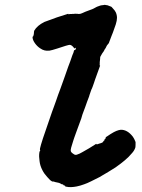

<svg xmlns="http://www.w3.org/2000/svg" viewBox="-20 -741 587 796"><path d="M409 -720Q414 -721 414 -721Q414 -721 419.5 -720Q425 -719 426 -719Q427 -719 432.5 -716.5Q438 -714 439 -714Q442 -714 449 -705Q456 -698 460 -690Q465 -679 465 -667Q465 -656 460 -640Q456 -629 448 -606Q447 -603 442 -591Q433 -566 431 -562Q430 -560 426.5 -556.5Q423 -553 420.5 -547Q418 -541 416 -539Q414 -537 412.5 -533Q411 -529 404 -520Q397 -508 396 -506Q395 -504 395 -496Q394 -488 393.5 -483.5Q393 -479 393.5 -478.5Q394 -478 393.5 -475.5Q393 -473 393 -471Q393 -470 393.5 -469.5Q394 -469 394 -470Q395 -470 395 -469Q395 -468 394 -466Q392 -459 381 -430Q378 -423 374.5 -412Q371 -401 369 -395.5Q367 -390 364 -381.5Q361 -373 359 -370Q357 -364 351 -347Q350 -342 346.5 -333.5Q343 -325 341 -319Q339 -313 337.5 -309Q336 -305 332.5 -295Q329 -285 327 -280.5Q325 -276 321.5 -265.5Q318 -255 317 -250Q311 -235 295 -190Q290 -176 288 -170.5Q286 -165 285 -161.5Q284 -158 282 -152Q280 -146 275 -129Q272 -119 274 -113Q275 -110 280 -106Q288 -99 294 -99Q298 -99 302 -101Q309 -103 321 -110Q337 -119 349 -126Q359 -132 373 -141Q379 -145 379 -145Q379 -145 379 -144Q379 -143 380 -143Q383 -142 387 -144L388 -145Q388 -144 390.5 -145Q393 -146 395 -147H396Q396 -146 399 -148Q400 -148 402 -149Q406 -150 406 -152Q406 -152 407.5 -153.5Q409 -155 409 -155.5Q409 -156 410 -157Q415 -160 413 -162Q413 -163 415 -164.5Q417 -166 418 -167.5Q419 -169 418.5 -170.5Q418 -172 418 -172Q418 -172 423 -175Q428 -178 438 -185Q454 -195 462 -198Q472 -202 480 -203Q508 -204 531 -174Q537 -165 540 -157L542 -152V-143Q542 -133 541 -129Q537 -117 528 -107Q514 -90 497 -76Q483 -64 459 -47Q426 -26 403 -13Q399 -11 395 -8Q380 0 357 11Q341 19 329 23Q313 29 298 32Q272 37 255 33Q251 33 251 32Q251 29 245 27Q243 27 243 27Q243 23 237 23Q236 23 235 22.5Q234 22 230 19.5Q226 17 217 15.5Q208 14 207.5 13.5Q207 13 205.5 12.5Q204 12 201.5 11.5Q199 11 198.5 11.5Q198 12 197 11.5Q196 11 194 10Q188 7 176 -7Q163 -21 156 -35Q146 -54 144 -73Q141 -93 143 -107Q144 -113 144 -113Q146 -114 146.5 -116Q147 -118 146 -119Q145 -120 146 -126Q151 -150 185 -246Q194 -272 196 -278Q198 -284 203 -297Q208 -312 212 -322Q216 -334 221 -348Q226 -362 230 -372Q237 -392 244 -411Q246 -418 249 -425Q253 -436 263 -465Q269 -480 271 -486Q278 -506 280 -512Q285 -522 287 -532Q287 -533 288.5 -533Q290 -533 291.5 -534Q293 -535 294 -538Q295 -541 294 -542Q292 -544 289 -541L287 -539V-541Q287 -543 282 -548Q275 -555 269 -555Q262 -555 218 -540Q193 -532 185 -531Q173 -530 165 -532Q156 -534 146 -541Q134 -549 125 -561.5Q116 -574 115 -585Q115 -589 116 -589.5Q117 -590 118 -591Q121 -599 121 -610L122 -614Q134 -635 164 -650Q171 -653 216 -669L263 -684Q262 -682 264 -682Q266 -682 272 -683H279L281 -684Q281 -683 283 -683Q285 -684 293.5 -684Q302 -684 307 -683Q314 -683 322 -687Q332 -692 349 -698Q366 -704 368 -705.5Q370 -707 380 -712Q383 -713 383.5 -713.5Q384 -714 384.5 -714Q385 -714 387.5 -715Q390 -716 390.5 -716Q391 -716 393 -717Q396 -719 409 -720Z"/></svg>

Font: TT2020 Style B
Style: Italic
Weight: 400
Italic angle: -15°
Version: Version 0.2.000